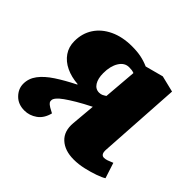

<svg xmlns="http://www.w3.org/2000/svg" viewBox="-136 -692 865 865"><g transform="rotate(45 296.5 -260.0)"><path d="M321 -215Q281 -195 252.5 -178Q224 -161 205 -147.5Q186 -134 177 -123Q168 -112 168 -104Q167 -97 171 -91Q175 -85 188 -77L212 -64Q202 -24 174.5 -4.5Q147 15 115 15Q75 15 50.5 -10Q26 -35 26 -67Q26 -101 47.5 -129.5Q69 -158 108.5 -184Q148 -210 200 -236L201 -239Q158 -242 124.5 -258Q91 -274 72 -301.5Q53 -329 53 -366Q53 -415 77.5 -452.5Q102 -490 147.5 -511.5Q193 -533 254 -533Q286 -533 311 -528Q336 -523 361 -512L447 -535L525 -516L500 -120Q499 -104 504 -96Q509 -88 519 -88Q528 -88 538.5 -91.5Q549 -95 565 -102L589 -28Q577 -20 550.5 -10.5Q524 -1 491.5 6.5Q459 14 428 14Q371 14 338.5 -16Q306 -46 311 -101ZM343 -452Q335 -455 328 -456Q321 -457 311 -457Q282 -457 264.5 -428.5Q247 -400 247 -356Q247 -321 260 -300.5Q273 -280 296 -280Q306 -280 313.5 -283.5Q321 -287 330 -293Z"/></g></svg>

Font: Literata ExtraBold
Style: Italic
Weight: 800
Italic angle: -2°
Designer: Latin by Veronika Burian and Jose Scaglione. Greek by Irene Vlachou. Cyrillic by Vera Evstafieva
Foundry: TypeTogether
Version: Version 3.002